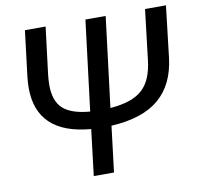

<svg xmlns="http://www.w3.org/2000/svg" viewBox="-78 -770 877 850"><g transform="rotate(-10 361.0 -344.5)"><path d="M276 0 301 -207Q60 -227 60 -434Q60 -457 63 -484L88 -689H181L155 -478Q152 -452 152 -431Q152 -359 189 -325Q226 -291 310 -284L360 -689H451L401 -284Q452 -288 488 -300.5Q524 -313 547 -334.5Q570 -356 583 -388Q596 -420 601 -462L628 -689H722L695 -458Q681 -340 607.5 -277Q534 -214 392 -206L367 0Z"/></g></svg>

Font: Yekcdsyqcyvpieeyorgstswgcgt
Style: Regular
Weight: 400
Italic angle: -8°
Designer: Carrois Corporate & Edenspiekermann
Foundry: Carrois Corporate GbR & Edenspiekermann AG
Version: Version 2.001